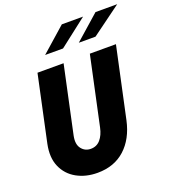

<svg xmlns="http://www.w3.org/2000/svg" viewBox="-164 -1055 1073 1189"><g transform="rotate(-20 372.5 -460.0)"><path d="M275 10Q198 10 138.5 -23Q79 -56 52 -118Q25 -180 43 -266L136 -700H308L213 -257Q202 -203 225 -173.5Q248 -144 286 -144Q325 -144 349.5 -172.5Q374 -201 384 -248L481 -700H653L553 -235Q528 -120 456.5 -55Q385 10 275 10ZM218 -787 380 -930H520L336 -787ZM440 -787 602 -930H745L550 -787Z"/></g></svg>

Font: Red Hat Mono
Style: Bold Italic
Weight: 700
Italic angle: -12°
Monospace: yes
Designer: Pentagram, MCKL
Foundry: Pentagram, MCKL
Version: Version 1.023; ttfautohint (v1.8.3)